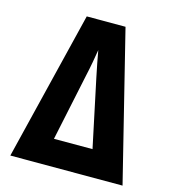

<svg xmlns="http://www.w3.org/2000/svg" viewBox="-109 -820 817 909"><g transform="rotate(15 300.0 -365.0)"><path d="M25 0H575L394 -730H204ZM274 -462C283 -501 293 -558 298 -590C304 -558 314 -501 323 -461L393 -130H204Z"/></g></svg>

Font: JetBrains Mono ExtraBold
Style: Regular
Weight: 800
Monospace: yes
Designer: Philipp Nurullin, Konstantin Bulenkov
Foundry: JetBrains
Version: Version 2.305